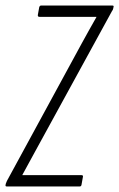

<svg xmlns="http://www.w3.org/2000/svg" viewBox="-39 -675 432 695"><path d="M-14 0Q-20 0 -19 -5L-18 -10Q-17 -13 -16 -15Q-15 -17 -14 -20L258 -520Q271 -543 284 -567Q297 -591 310 -613V-614Q289 -614 268.5 -614Q248 -614 228 -614H104Q97 -614 98 -621L103 -649Q105 -655 110 -655H367Q374 -655 372 -650L371 -645Q370 -642 369.5 -640Q369 -638 367 -636L90 -130Q78 -108 66 -86Q54 -64 42 -42V-41Q64 -41 85 -41Q106 -41 126 -41H256Q263 -41 261 -34L256 -6Q255 0 249 0Z"/></svg>

Font: Sofia Sans Extra Condensed Light
Style: Italic
Weight: 300
Italic angle: -9°
Version: Version 4.100